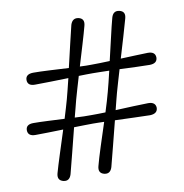

<svg xmlns="http://www.w3.org/2000/svg" viewBox="-79 -777 822 857"><g transform="rotate(-10 331.5 -349.0)"><path d="M361.5 -21Q352.5 9 325.5 3Q297 -4 305.5 -35.5Q314 -68 330.8 -120.2Q347.5 -172.5 365 -225.5Q350.5 -226 337.8 -226.2Q325 -226.5 314.5 -226.5Q298 -226.5 275.8 -226Q253.5 -225.5 228.5 -225Q214.5 -170 200.5 -114.2Q186.5 -58.5 176.5 -21Q167.5 9 140.5 3Q111.5 -4 120 -35.5Q129 -67.5 145.5 -119Q162 -170.5 179 -223.5Q142.5 -222.5 109 -221.8Q75.5 -221 53 -221Q19 -221 18.5 -248Q18.5 -275 53 -275Q78.5 -275 116.2 -273.2Q154 -271.5 193.5 -269.5Q201 -294 207.5 -315.8Q214 -337.5 218.5 -354Q223.5 -372 229.2 -395.5Q235 -419 241.5 -445.5Q199 -444.5 158 -443.5Q117 -442.5 91 -442.5Q56.5 -442 56 -469Q56 -496 91 -496.5Q119.5 -496.5 163.5 -494.2Q207.5 -492 251.5 -489.5Q264 -542 275.8 -593.2Q287.5 -644.5 296 -677.5Q305.5 -707 332.5 -701.5Q361.5 -695 352.5 -662.5Q344.5 -632 330.2 -584.5Q316 -537 301 -487.5Q315.5 -487 328.8 -486.5Q342 -486 352.5 -486.5Q369 -486.5 390.8 -487Q412.5 -487.5 436.5 -488.5Q449 -541 460.8 -592.5Q472.5 -644 481.5 -677Q490 -707.5 517.5 -701.5Q547 -695 537.5 -662.5Q529.5 -632.5 515.5 -586Q501.5 -539.5 487 -490.5Q522 -492 554.8 -493.2Q587.5 -494.5 610 -495Q644 -495 644.5 -468Q644 -441 609.5 -440.5Q585.5 -440.5 548.8 -442Q512 -443.5 473.5 -445Q464.5 -415.5 457 -389.2Q449.5 -363 444 -344Q440 -329 435 -309.5Q430 -290 424.5 -268Q465.5 -270 505.5 -271.5Q545.5 -273 572.5 -273.5Q606 -273.5 607 -246.5Q606 -220 572 -219Q544.5 -219.5 501 -221Q457.5 -222.5 413.5 -224Q399.5 -169.5 385.5 -113.8Q371.5 -58 361.5 -21ZM259 -344Q255 -328.5 250 -309Q245 -289.5 239 -267Q261 -266 280.5 -265.2Q300 -264.5 315 -265Q327.5 -265 343.5 -265.2Q359.5 -265.5 378 -266Q386 -291.5 392.8 -314.2Q399.5 -337 404 -354Q409 -372 414.8 -395.8Q420.5 -419.5 427 -446.5Q405.5 -447 386.2 -447.5Q367 -448 352 -448Q339.5 -448 323.2 -447.8Q307 -447.5 289 -447Q280 -417 272.2 -390.2Q264.5 -363.5 259 -344Z"/></g></svg>

Font: Fraunces 9pt S000 SemiBold
Style: Regular
Weight: 600
Version: Version 1.000; ttfautohint (v1.8.3)